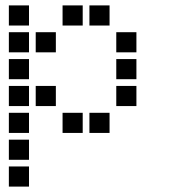

<svg xmlns="http://www.w3.org/2000/svg" viewBox="-20 -508 640 715"><path d="M14 -488Q13 -488 13 -488Q13 -488 13 -487V-414Q13 -413 13 -413Q13 -413 14 -413H87Q88 -413 88 -413Q88 -413 88 -414V-487Q88 -488 88 -488Q88 -488 87 -488ZM214 -488Q213 -488 213 -488Q213 -488 213 -487V-414Q213 -413 213 -413Q213 -413 214 -413H287Q288 -413 288 -413Q288 -413 288 -414V-487Q288 -488 288 -488Q288 -488 287 -488ZM314 -488Q313 -488 313 -488Q313 -488 313 -487V-414Q313 -413 313 -413Q313 -413 314 -413H387Q388 -413 388 -413Q388 -413 388 -414V-487Q388 -488 388 -488Q388 -488 387 -488ZM14 -388Q13 -388 13 -388Q13 -388 13 -387V-314Q13 -313 13 -313Q13 -313 14 -313H87Q88 -313 88 -313Q88 -313 88 -314V-387Q88 -388 88 -388Q88 -388 87 -388ZM114 -388Q113 -388 113 -388Q113 -388 113 -387V-314Q113 -313 113 -313Q113 -313 114 -313H187Q188 -313 188 -313Q188 -313 188 -314V-387Q188 -388 188 -388Q188 -388 187 -388ZM414 -388Q413 -388 413 -388Q413 -388 413 -387V-314Q413 -313 413 -313Q413 -313 414 -313H487Q488 -313 488 -313Q488 -313 488 -314V-387Q488 -388 488 -388Q488 -388 487 -388ZM14 -288Q13 -288 13 -288Q13 -288 13 -287V-214Q13 -213 13 -213Q13 -213 14 -213H87Q88 -213 88 -213Q88 -213 88 -214V-287Q88 -288 88 -288Q88 -288 87 -288ZM414 -288Q413 -288 413 -288Q413 -288 413 -287V-214Q413 -213 413 -213Q413 -213 414 -213H487Q488 -213 488 -213Q488 -213 488 -214V-287Q488 -288 488 -288Q488 -288 487 -288ZM14 -188Q13 -188 13 -188Q13 -188 13 -187V-114Q13 -113 13 -113Q13 -113 14 -113H87Q88 -113 88 -113Q88 -113 88 -114V-187Q88 -188 88 -188Q88 -188 87 -188ZM114 -188Q113 -188 113 -188Q113 -188 113 -187V-114Q113 -113 113 -113Q113 -113 114 -113H187Q188 -113 188 -113Q188 -113 188 -114V-187Q188 -188 188 -188Q188 -188 187 -188ZM414 -188Q413 -188 413 -188Q413 -188 413 -187V-114Q413 -113 413 -113Q413 -113 414 -113H487Q488 -113 488 -113Q488 -113 488 -114V-187Q488 -188 488 -188Q488 -188 487 -188ZM14 -88Q13 -88 13 -88Q13 -88 13 -87V-14Q13 -13 13 -13Q13 -13 14 -13H87Q88 -13 88 -13Q88 -13 88 -14V-87Q88 -88 88 -88Q88 -88 87 -88ZM214 -88Q213 -88 213 -88Q213 -88 213 -87V-14Q213 -13 213 -13Q213 -13 214 -13H287Q288 -13 288 -13Q288 -13 288 -14V-87Q288 -88 288 -88Q288 -88 287 -88ZM314 -88Q313 -88 313 -88Q313 -88 313 -87V-14Q313 -13 313 -13Q313 -13 314 -13H387Q388 -13 388 -13Q388 -13 388 -14V-87Q388 -88 388 -88Q388 -88 387 -88ZM14 12Q13 12 13 12Q13 12 13 13V86Q13 87 13 87Q13 87 14 87H87Q88 87 88 87Q88 87 88 86V13Q88 12 88 12Q88 12 87 12ZM14 112Q13 112 13 112Q13 112 13 113V186Q13 187 13 187Q13 187 14 187H87Q88 187 88 187Q88 187 88 186V113Q88 112 88 112Q88 112 87 112Z"/></svg>

Font: Doto
Style: Bold
Weight: 700
Monospace: yes
Version: Version 1.000